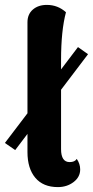

<svg xmlns="http://www.w3.org/2000/svg" viewBox="-48 -753 379 783"><path d="M236 -92Q257 -92 265 -105Q279 -85 279 -62Q279 -31 252 -10.5Q225 10 188 10Q128 10 96 -28Q64 -66 64 -133V-207L14 -141L-28 -170L64 -291V-662Q64 -695 86 -714Q108 -733 143 -733Q188 -733 221 -703Q201 -628 201 -508V-470L270 -561L311 -532L201 -387V-145Q201 -92 236 -92Z"/></svg>

Font: Arima Koshi Bold
Style: Regular
Weight: 700
Designer: Joana Correia and Natanael Gama
Foundry: NDISCOVER
Version: Version 1.019;PS 001.019;hotconv 1.0.88;makeotf.lib2.5.64775